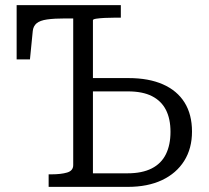

<svg xmlns="http://www.w3.org/2000/svg" viewBox="-20 -730 815 750"><path d="M479 0H170V-49H181Q218 -49 242 -56Q266 -63 266 -85V-658H236Q192 -658 164 -654Q136 -650 123 -639Q110 -628 108 -609L97 -498H45V-710H452V-661H429Q408 -661 388.5 -660Q369 -659 356 -657Q343 -655 343 -651V-53H478Q535 -53 572.5 -72Q610 -91 628 -127.5Q646 -164 646 -215Q646 -266 628 -301Q610 -336 573.5 -354.5Q537 -373 480 -373H317V-425H482Q561 -425 616.5 -400.5Q672 -376 701 -329.5Q730 -283 730 -216Q730 -150 699.5 -101.5Q669 -53 613 -26.5Q557 0 479 0Z"/></svg>

Font: Roboto Serif Light
Style: Regular
Weight: 300
Designer: Greg Gazdowicz
Foundry: Commercial Type
Version: Version 1.008